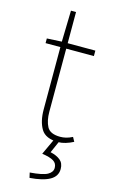

<svg xmlns="http://www.w3.org/2000/svg" viewBox="-130 -687 562 952"><g transform="rotate(15 151.0 -211.0)"><path d="M218 8Q152 8 129 -30.5Q106 -69 106 -130V-450H30V-474L106 -478L110 -638H136V-478H278V-450H136V-126Q136 -80 152 -50Q168 -20 220 -20Q234 -20 249 -23.5Q264 -27 282 -36L294 -14Q275 -4 255 2Q235 8 218 8ZM126 216 120 190Q186 185 210 171.5Q234 158 234 136Q234 113 215.5 101.5Q197 90 156 84L196 -2H224L194 66Q226 73 245 88.5Q264 104 264 134Q264 171 229 191Q194 211 126 216Z"/></g></svg>

Font: Source Sans 3
Style: Regular
Weight: 200
Designer: Paul D. Hunt
Foundry: Adobe
Version: Version 3.046;hotconv 1.0.118;makeotfexe 2.5.65603